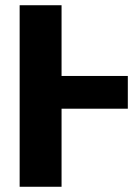

<svg xmlns="http://www.w3.org/2000/svg" viewBox="-20 -713 514 733"><path d="M215 -298V0H55V-693H215V-423H468V-298Z"/></svg>

Font: Fira Sans Condensed
Style: Bold
Weight: 700
Width: 3
Designer: bBox Type GmbH & Carrois Corporate GbR & Edenspiekermann AG
Foundry: bBox Type GmbH & Carrois Corporate GbR & Edenspiekermann AG
Version: Version 4.301